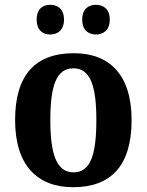

<svg xmlns="http://www.w3.org/2000/svg" viewBox="-20 -771 613 801"><path d="M381 -627C409 -627 438 -644 438 -689C438 -735 409 -751 381 -751C350 -751 323 -735 323 -689C323 -644 350 -627 381 -627ZM189 -627C219 -627 247 -644 247 -689C247 -735 219 -751 189 -751C160 -751 133 -735 133 -689C133 -644 160 -627 189 -627ZM285 10C445 10 529 -82 529 -270C529 -458 438 -549 288 -549C127 -549 43 -458 43 -270C43 -82 135 10 285 10ZM287 -52C216 -52 190 -127 190 -270C190 -413 215 -486 286 -486C357 -486 382 -413 382 -270C382 -127 358 -52 287 -52Z"/></svg>

Font: Noto Serif Tamil SemiCondensed
Style: Bold
Weight: 700
Width: 4
Designer: Indian Type Foundry, Tom Grace, and the Monotype Design Team
Foundry: Monotype Imaging Inc.
Version: Version 2.004